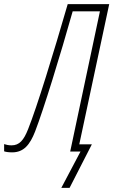

<svg xmlns="http://www.w3.org/2000/svg" viewBox="-92 -734 549 930"><path d="M205 176H245L353 -35H292L437 -714H236C167 -476 88 -218 44 -108C23 -55 2 -30 -36 -30C-51 -30 -63 -33 -72 -36V-1C-64 2 -49 4 -33 4C23 4 53 -33 78 -97C120 -206 200 -466 260 -679H392L248 0H298Z"/></svg>

Font: Noto Sans ExtraCondensed ExtraLight
Style: Italic
Weight: 200
Width: 2
Italic angle: -12°
Designer: Monotype Design Team
Foundry: Monotype Imaging Inc.
Version: Version 2.013